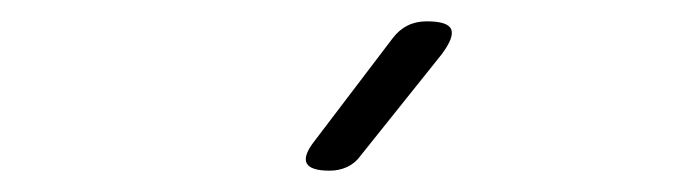

<svg xmlns="http://www.w3.org/2000/svg" viewBox="-20 -805 640 180"><path d="M289 -645Q271 -645 267.5 -652Q264 -659 275 -673L348 -769Q354 -777 362 -781Q370 -785 380 -785Q400 -785 403 -777.5Q406 -770 394 -754L318 -659Q313 -652 305.5 -648.5Q298 -645 289 -645Z"/></svg>

Font: Maple Mono Thin
Style: Regular
Weight: 250
Monospace: yes
Designer: subframe7536
Version: Version 7.000